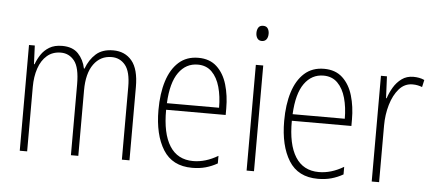

<svg xmlns="http://www.w3.org/2000/svg" viewBox="-50 -836 2165 957"><g transform="rotate(5 1032.5 -358.0)"><path d="M497 -539Q556 -539 590.5 -497.5Q625 -456 625 -367V0H587V-364Q587 -440 560.5 -472.5Q534 -505 492 -505Q436 -505 402.5 -459Q369 -413 369 -328V0H332V-355Q332 -439 305.5 -472Q279 -505 238 -505Q197 -505 169 -481Q141 -457 127 -415.5Q113 -374 113 -323V0H76V-529H105L109 -436H112Q121 -461 136.5 -484.5Q152 -508 177.5 -523.5Q203 -539 242 -539Q294 -539 322 -509.5Q350 -480 359 -436H362Q379 -482 411 -510.5Q443 -539 497 -539Z M923 -539Q980 -539 1015.5 -506Q1051 -473 1067 -418.5Q1083 -364 1083 -300V-267H785Q784 -149 823.5 -86.5Q863 -24 941 -24Q1003 -24 1065 -61V-23Q1037 -7 1006.5 1.5Q976 10 939 10Q840 10 793.5 -64.5Q747 -139 747 -263Q747 -345 766.5 -407Q786 -469 825 -504Q864 -539 923 -539ZM923 -505Q864 -505 827.5 -454Q791 -403 786 -300H1047Q1047 -357 1034 -403.5Q1021 -450 993.5 -477.5Q966 -505 923 -505Z M1231 -726Q1247 -726 1254 -715Q1261 -704 1261 -689Q1261 -671 1253 -660.5Q1245 -650 1230 -650Q1215 -650 1207.5 -661Q1200 -672 1200 -688Q1200 -704 1207 -715Q1214 -726 1231 -726ZM1248 -529V0H1211V-529Z M1552 -539Q1609 -539 1644.5 -506Q1680 -473 1696 -418.5Q1712 -364 1712 -300V-267H1414Q1413 -149 1452.5 -86.5Q1492 -24 1570 -24Q1632 -24 1694 -61V-23Q1666 -7 1635.5 1.5Q1605 10 1568 10Q1469 10 1422.5 -64.5Q1376 -139 1376 -263Q1376 -345 1395.5 -407Q1415 -469 1454 -504Q1493 -539 1552 -539ZM1552 -505Q1493 -505 1456.5 -454Q1420 -403 1415 -300H1676Q1676 -357 1663 -403.5Q1650 -450 1622.5 -477.5Q1595 -505 1552 -505Z M1999 -538Q2013 -538 2027 -535.5Q2041 -533 2054 -527L2046 -491Q2036 -495 2024 -497.5Q2012 -500 1998 -500Q1958 -500 1930.5 -468.5Q1903 -437 1888.5 -387.5Q1874 -338 1874 -283V0H1837V-529H1867L1872 -420H1875Q1884 -448 1900 -475Q1916 -502 1940.5 -520Q1965 -538 1999 -538Z"/></g></svg>

Font: Noto Sans Kannada Condensed ExtraLight
Style: Regular
Weight: 200
Width: 3
Designer: Jelle Bosma - Monotype Design Team
Foundry: Monotype Imaging Inc.
Version: Version 2.005; ttfautohint (v1.8.4.7-5d5b)